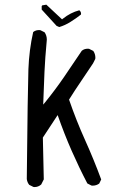

<svg xmlns="http://www.w3.org/2000/svg" viewBox="-20 -796 540 805"><path d="M124.5 -11.7Q140.6 -11.7 152.8 -22.5L163.6 -43.9L159.7 -219.2L221.7 -313.5Q250 -232.9 280.8 -163.1Q311.5 -93.3 346.2 -26.9L363.3 -18.1Q365.7 -17.6 368.2 -17.6Q383.8 -17.6 396 -26.4L404.3 -43.5Q373.5 -127 336.7 -208.7Q299.8 -290.5 269.5 -378.4Q293.9 -417.5 319.3 -454.6Q344.7 -491.7 370.1 -530.3L379.4 -548.8Q379.9 -551.3 379.9 -553.7Q379.9 -569.8 371.1 -582.5L353.5 -591.3Q351.1 -591.8 348.6 -591.8Q333 -591.8 322.8 -583Q285.6 -527.3 249 -473.9Q212.4 -420.4 169.4 -367.2L161.1 -357.4Q163.6 -432.6 166.5 -494.4Q169.4 -556.2 175.3 -617.7Q176.3 -625 176.3 -629.9Q176.3 -647 167 -660.6L149.4 -669.4Q146.5 -669.9 144.3 -669.9Q142.1 -669.9 139.2 -669.7Q136.2 -669.4 132.3 -668.5Q125 -666.5 119.1 -661.6Q102.1 -586.4 99.1 -505.6Q96.2 -424.8 92.3 -45.4Q94.2 -31.2 102.5 -21L120.1 -12.2Q122.6 -11.7 124.5 -11.7ZM319.8 -738.8Q319.8 -747.1 312.5 -752.9Q275.4 -743.2 243.2 -717.3L240.2 -714.8L174.3 -776.4L156.7 -773.4L154.8 -770V-755.9L217.3 -687.5L228.5 -682.6Q252.9 -689.9 275.4 -704.1Q298.3 -718.3 319.3 -734.9Q319.8 -736.8 319.8 -738.8Z"/></svg>

Font: Bakudai
Style: Light
Weight: 300
Version: Version 1.48